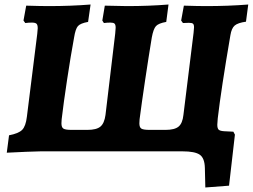

<svg xmlns="http://www.w3.org/2000/svg" viewBox="-20 -670 1119 850"><path d="M943 -132 942 -118Q942 -101 948.5 -95.5Q955 -90 973 -89L1013 -87L1020 -74L994 152L889 160L887 74Q886 30 864.5 15Q843 0 788 0H160L96 2Q-9 7 10 6L20 -71Q62 -79 78 -95Q94 -111 99 -153L145 -521L147 -545Q147 -560 141.5 -565Q136 -570 121 -570Q106 -570 92 -568L84 -579L96 -645Q162 -643 195 -643Q293 -643 381 -650L370 -573Q336 -567 325 -554.5Q314 -542 308 -504Q293 -423 277 -317Q261 -211 253 -142Q252 -135 252 -124Q252 -106 261 -100.5Q270 -95 296 -95H367Q407 -95 424.5 -109.5Q442 -124 447 -161L490 -521Q492 -543 492 -547Q492 -561 487 -565.5Q482 -570 469 -570Q454 -570 440 -568L433 -579L444 -645Q510 -643 542 -643Q639 -643 726 -650L716 -573Q682 -567 670.5 -554.5Q659 -542 652 -504Q638 -419 622.5 -315.5Q607 -212 598 -142Q597 -135 597 -124Q597 -106 606 -100.5Q615 -95 642 -95H713Q753 -95 770.5 -109.5Q788 -124 792 -161L837 -525L839 -549Q839 -561 834.5 -565Q830 -569 816 -569Q801 -569 790 -568L782 -579L794 -645Q858 -643 892 -643Q991 -643 1079 -650L1069 -574Q1033 -569 1019 -557Q1005 -545 1000 -514Q959 -275 944 -146Q943 -141 943 -132Z"/></svg>

Font: Alegreya ExtraBold
Style: Italic
Weight: 800
Italic angle: -7°
Designer: Juan Pablo del Peral
Foundry: Huerta Tipografica
Version: Version 2.007; ttfautohint (v1.6)